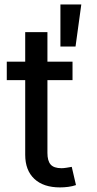

<svg xmlns="http://www.w3.org/2000/svg" viewBox="-20 -817 427 844"><path d="M298.8 -545.9V-464.8H9.8V-545.9ZM90.8 -675.8H188.5V-144.5Q188.5 -109.9 202.6 -93.8Q216.8 -77.6 250.5 -77.6Q258.8 -77.6 272 -79.6Q285.2 -81.5 295.4 -83.5L314 -3.4Q298.3 2 280 4.4Q261.7 6.8 243.7 6.8Q170.9 6.8 130.9 -30.8Q90.8 -68.4 90.8 -136.7ZM245.6 -612.3V-797.4H337.4L312 -612.3Z"/></svg>

Font: Inter Cardless
Style: Regular
Weight: 400
Designer: Rasmus Andersson
Foundry: rsms
Version: Version 4.001;git-9221beed3